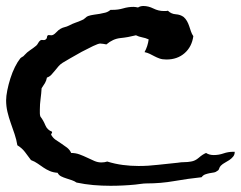

<svg xmlns="http://www.w3.org/2000/svg" viewBox="-30 -677 795 634"><path d="M745.1 -175.8Q745.1 -166 739.7 -159.7Q734.4 -153.3 727.1 -148.4Q719.7 -143.6 712.4 -139.6Q705.1 -135.7 699.2 -129.9Q695.3 -126 693.8 -120.6Q692.4 -115.2 688.5 -113.3Q682.6 -108.4 675.8 -107.4Q668.9 -106.4 661.6 -105Q654.3 -103.5 647.5 -101.1Q640.6 -98.6 635.7 -91.8Q589.8 -86.9 545.4 -79.1Q501 -71.3 454.1 -71.3Q445.3 -71.3 435.1 -69.8Q424.8 -68.4 416 -67.4Q395.5 -65.4 375.5 -64.5Q355.5 -63.5 335 -63.5Q306.6 -63.5 278.3 -65.9Q250 -68.4 222.7 -74.2Q215.8 -79.1 207 -82Q198.2 -85 189 -87.9Q179.7 -90.8 171.9 -94.7Q164.1 -98.6 160.2 -106.4Q145.5 -107.4 134.3 -112.3Q123 -117.2 113.8 -123.5Q104.5 -129.9 94.7 -136.7Q85 -143.6 72.3 -148.4Q62.5 -162.1 52.2 -175.3Q42 -188.5 27.3 -197.3Q24.4 -215.8 18.1 -234.4Q11.7 -252.9 5.4 -271Q-1 -289.1 -5.4 -307.6Q-9.8 -326.2 -9.8 -345.7Q-9.8 -359.4 -5.9 -378.9Q-2 -398.4 4.4 -418.5Q10.7 -438.5 19.5 -456.1Q28.3 -473.6 37.1 -484.4Q40 -487.3 43.9 -489.3Q47.9 -491.2 50.8 -495.1Q59.6 -504.9 69.3 -511.2Q79.1 -517.6 89.8 -526.4Q93.8 -530.3 96.2 -535.2Q98.6 -540 103.5 -543.9Q106.4 -545.9 111.8 -544.9Q117.2 -543.9 121.1 -546.9Q125 -549.8 125 -553.7Q125 -557.6 127.9 -560.5Q128.9 -561.5 133.8 -561Q138.7 -560.5 139.6 -560.5Q146.5 -560.5 155.3 -569.8Q164.1 -579.1 169.9 -582Q176.8 -585.9 183.6 -587.4Q190.4 -588.9 198.2 -592.8Q209 -598.6 219.2 -602.1Q229.5 -605.5 240.2 -610.4Q246.1 -612.3 251 -617.2Q255.9 -622.1 260.7 -624Q269.5 -627 279.8 -628.4Q290 -629.9 299.3 -631.3Q308.6 -632.8 317.9 -635.3Q327.1 -637.7 335 -644.5H342.8Q360.4 -644.5 377 -649.4Q393.6 -654.3 411.1 -654.3Q416 -654.3 425.8 -652.3Q433.6 -657.2 443.4 -657.2Q460 -657.2 476.6 -648.9Q493.2 -640.6 510.7 -640.6H516.6Q520.5 -640.6 524.4 -641.6Q535.2 -630.9 550.3 -629.9Q565.4 -628.9 576.2 -621.1Q583 -615.2 587.4 -607.4Q591.8 -599.6 594.7 -590.8L600.6 -573.2Q603.5 -564.5 608.4 -557.6Q603.5 -522.5 579.6 -501.5Q555.7 -480.5 519.5 -480.5Q505.9 -480.5 496.6 -483.9Q487.3 -487.3 480 -491.2Q472.7 -495.1 464.8 -499Q457 -502.9 447.3 -504.9Q458 -524.4 460.9 -546.9Q450.2 -551.8 439.5 -553.7Q428.7 -555.7 418.9 -560.5Q392.6 -553.7 367.7 -551.3Q342.8 -548.8 321.3 -530.3Q316.4 -531.2 311 -532.2Q305.7 -533.2 300.8 -533.2Q294.9 -533.2 277.3 -524.9Q259.8 -516.6 239.7 -505.9Q219.7 -495.1 201.7 -484.4Q183.6 -473.6 176.8 -469.7Q168.9 -464.8 163.1 -458Q157.2 -451.2 151.4 -443.8Q145.5 -436.5 139.6 -430.2Q133.8 -423.8 125 -420.9Q123 -410.2 118.2 -402.3Q113.3 -394.5 107.4 -385.7Q106.4 -368.2 104 -350.6Q101.6 -333 101.6 -315.4V-302.7Q101.6 -296.9 103.5 -292Q113.3 -279.3 119.6 -263.7Q126 -248 141.6 -242.2Q142.6 -238.3 141.1 -237.3Q139.6 -236.3 138.7 -232.4Q144.5 -221.7 153.8 -215.3Q163.1 -209 172.9 -202.6Q182.6 -196.3 191.4 -189.5Q200.2 -182.6 205.1 -171.9Q219.7 -171.9 232.9 -167Q246.1 -162.1 258.3 -156.2Q270.5 -150.4 281.7 -145.5Q293 -140.6 304.7 -140.6Q315.4 -140.6 324.2 -143.6Q349.6 -135.7 375.5 -132.3Q401.4 -128.9 427.7 -128.9Q460 -128.9 492.2 -132.8Q524.4 -136.7 556.6 -139.6Q568.4 -141.6 579.1 -141.6Q589.8 -141.6 600.6 -143.6Q614.3 -145.5 626.5 -156.2Q638.7 -167 650.4 -171.9Q661.1 -165 675.8 -165Q692.4 -165 708 -170.4Q723.6 -175.8 740.2 -175.8Z"/></svg>

Font: Rock Salt
Style: Regular
Weight: 400
Version: Version 1.001